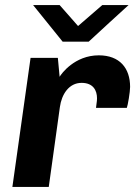

<svg xmlns="http://www.w3.org/2000/svg" viewBox="-20 -740 535 760"><path d="M111 -720 228 -575H331C390 -630 440 -675 489 -720H385L289 -637L216 -720ZM360 -313H482C486 -323 495 -376 495 -396C495 -470 454 -521 371 -521C275 -521 222 -447 216 -436L209 -511H101L29 0H173L217 -316C224 -367 253 -412 303 -412C349 -412 364 -382 364 -351C364 -346 364 -341 360 -313Z"/></svg>

Font: Chivo
Style: Bold Italic
Weight: 700
Italic angle: -8°
Designer: Hector Gatti
Foundry: Omnibus-Type
Version: Version 1.003;PS 001.003;hotconv 1.0.70;makeotf.lib2.5.58329